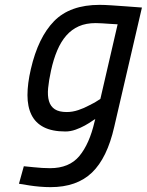

<svg xmlns="http://www.w3.org/2000/svg" viewBox="-20 -530 604 790"><path d="M374 -435Q334 -435 304.5 -422Q275 -409 253 -384Q231 -359 215.5 -322.5Q200 -286 190 -240Q181 -199 178 -167.5Q175 -136 181.5 -114Q188 -92 205.5 -80.5Q223 -69 255 -69Q278 -69 302 -77Q326 -85 346 -96Q370 -107 393 -123L464 -430Q447 -431 430 -432Q416 -433 400.5 -434Q385 -435 374 -435ZM188 240Q166 240 143 238Q120 236 101 233Q79 230 58 226L78 154Q99 156 118 158Q135 160 153.5 161Q172 162 186 162Q265 162 306.5 112Q348 62 369 -29L372 -40Q369 -39 357.5 -31Q346 -23 329 -13.5Q312 -4 291 3.5Q270 11 249 11Q195 11 160.5 -6.5Q126 -24 109.5 -57.5Q93 -91 93 -138.5Q93 -186 107 -246Q137 -376 202.5 -443Q268 -510 390 -510Q410 -510 439.5 -508Q469 -506 497 -504Q530 -501 564 -499L450 -8Q421 120 358.5 180Q296 240 188 240Z"/></svg>

Font: Panefresco 500wt
Style: Italic
Weight: 700
Foundry: Campivisivi & Chank Co
Version: Version 1.000